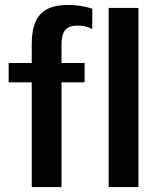

<svg xmlns="http://www.w3.org/2000/svg" viewBox="-20 -754 644 774"><path d="M228 -500V-572C228 -626 243 -651 295 -651C314 -651 334 -647 352 -637V-719C320 -729 289 -734 256 -734C153 -734 108 -689 108 -575V-500H15V-422H108V0H228V-422H321V-500ZM418 0H538V-722H418Z"/></svg>

Font: Perun SemiBold
Style: Regular
Weight: 600
Foundry: Copyright (c) Stefan Peev, Context Ltd, 2016
Version: Version 1.089